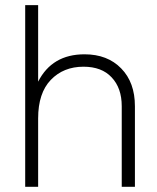

<svg xmlns="http://www.w3.org/2000/svg" viewBox="-20 -720 604 740"><path d="M305.7 -510.7Q394.5 -510.7 447.3 -456.1Q500 -402.3 500 -310.5Q500 -207 500 0Q487.3 0 449.2 0Q449.2 -78.1 449.2 -310.5Q449.2 -380.9 410.2 -421.9Q372.1 -462.9 301.8 -462.9Q224.6 -462.9 175.8 -412.1Q127 -361.3 127 -263.7Q127 -175.8 127 0Q114.3 0 77.1 0Q77.1 -174.8 77.1 -700.2Q89.8 -700.2 127 -700.2Q127 -626 127 -405.3Q180.7 -510.7 305.7 -510.7Z"/></svg>

Font: LeFont
Style: ExtraLight
Weight: 200
Designer: Leryon MEDIA
Version: Version 1.0